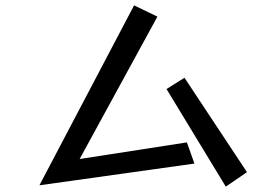

<svg xmlns="http://www.w3.org/2000/svg" viewBox="-20 -713 1040 716"><path d="M480 -693 567 -651 277 -120 677 -182 705 -103 127 -22ZM601 -381 668 -423 901 -71 822 -17Z"/></svg>

Font: Moralerspace Krypton JPDOC
Style: Regular
Weight: 400
Version: v0.0.6; ttfautohint (v1.8.4.7-5d5b-dirty) -l 6 -r 45 -G 200 